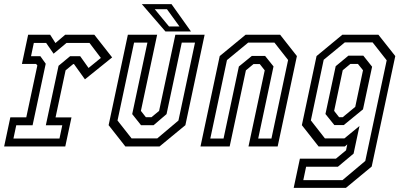

<svg xmlns="http://www.w3.org/2000/svg" viewBox="-30 -708 1972 928"><path d="M-10 0 20 -141H97L150.5 -391.5L144.5 -399H76L106 -540H212.5L238 -500L285 -540H426L512 -430.5L380.5 -324.5L327.5 -398.5H324L287 -368L238.5 -140.5H315.5L285.5 0ZM35 -38.5H257.5L271 -102.5H191.5L253 -390L309 -436.5H357.5L398 -379.5L457.5 -428L402.5 -500.5H291.5L229 -448.5L193 -500.5H133.5L120 -436.5H165L191 -400L127.5 -102.5H48.5Z M576 0 495 -103 588 -540H729.5L651 -172L675 -141.5H702L739 -172L817.5 -540H959L866 -103L741 0ZM606 -39H730L832.5 -125.5L912.5 -502H848.5L775 -156.5L712.5 -103H651.5L609 -156.5L682.5 -502H618L538 -125.5ZM893 -556H769.5L655.5 -688H799ZM837.5 -580 777 -663.5H718L787 -580Z M939 0 1032 -437 1157 -540H1324L1405 -437L1312 0H1171L1249.5 -368L1225.5 -398.5H1195.5L1158.5 -368L1080 0ZM986.5 -38.5H1050.5L1124.5 -386.5L1187 -437.5H1251.5L1292 -387L1218 -38.5H1282L1362.5 -418L1296.5 -502H1169.5L1067 -417.5Z M1389.5 200 1419.5 59H1593.5L1642.5 18.5L1648.5 -10L1636.5 0H1510L1429 -103L1500 -437L1624.5 -540H1799L1880.5 -437L1766.5 97L1642 200ZM1436 162.5H1625.5L1735.5 70L1839 -416.5L1771 -503H1636.5L1534.5 -419L1472.5 -126L1540.5 -39H1634.5L1707.5 -99L1679 34.5L1603 98H1449.5ZM1586 -103.5 1543 -157 1592.5 -388 1654 -439H1726L1768.5 -385.5L1724.5 -179.5L1631.5 -103.5ZM1609 -141.5H1626.5L1687 -191.5L1724.5 -368.5L1700 -399H1663.5L1626.5 -368.5L1585 -172Z"/></svg>

Font: Tourney Condensed Regular
Style: Italic
Weight: 400
Width: 3
Italic angle: -12°
Designer: Tyler Finck
Foundry: Etcetera Type Co
Version: Version 1.010; ttfautohint (v1.8.3)